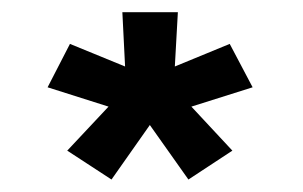

<svg xmlns="http://www.w3.org/2000/svg" viewBox="-20 -763 491 311"><path d="M290 -590.3 356.4 -519 285.2 -472.2 222.7 -560.5 160.6 -472.2 88.9 -519 155.8 -590.3 57.1 -621.6 93.3 -691.9 182.6 -655.3 178.2 -743.2H268.1L263.2 -655.3L352.1 -691.9L389.2 -621.6Z"/></svg>

Font: Epilogue ExtraBold
Style: Regular
Weight: 800
Designer: Tyler Finck
Foundry: Etcetera Type Co
Version: Version 2.112